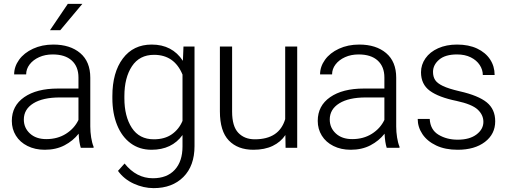

<svg xmlns="http://www.w3.org/2000/svg" viewBox="-20 -763 2622 991"><path d="M291 -607H238L330 -743H405ZM252 -482Q213 -482 182 -468Q151 -454 133 -430.5Q115 -407 115 -379H53Q53 -419 78.5 -454.5Q104 -490 150.5 -511.5Q197 -533 255 -533Q342 -533 394 -489Q446 -445 446 -362V-110Q446 -82 450.5 -53.5Q455 -25 463 -6V0H397Q388 -28 386 -73Q357 -36 313 -13Q269 10 211 10Q161 10 122 -9.5Q83 -29 62 -63Q41 -97 41 -139Q41 -217 105 -261.5Q169 -306 279 -306H385V-363Q385 -419 350.5 -450.5Q316 -482 252 -482ZM385 -144V-260H289Q201 -260 152 -229.5Q103 -199 103 -146Q103 -103 134.5 -74Q166 -45 219 -45Q277 -45 320.5 -72.5Q364 -100 385 -144Z M763 -533Q869 -533 924 -449L927 -523H984V-9Q984 93 926.5 150.5Q869 208 773 208Q721 208 670.5 185Q620 162 589 119L623 81Q684 157 769 157Q842 157 882 113.5Q922 70 922 -7V-66Q867 10 762 10Q700 10 654.5 -23.5Q609 -57 584.5 -117.5Q560 -178 560 -256V-267Q560 -389 614 -461Q668 -533 763 -533ZM774 -44Q830 -44 867 -70Q904 -96 922 -139V-378Q880 -480 775 -480Q700 -480 661 -421Q622 -362 622 -267V-256Q622 -162 660.5 -103Q699 -44 774 -44Z M1514 0H1454L1453 -66Q1429 -30 1387.5 -10Q1346 10 1288 10Q1207 10 1161 -38Q1115 -86 1115 -188V-523H1178V-187Q1178 -111 1210 -77.5Q1242 -44 1295 -44Q1421 -44 1452 -148V-523H1514Z M1831 -482Q1792 -482 1761 -468Q1730 -454 1712 -430.5Q1694 -407 1694 -379H1632Q1632 -419 1657.5 -454.5Q1683 -490 1729.5 -511.5Q1776 -533 1834 -533Q1921 -533 1973 -489Q2025 -445 2025 -362V-110Q2025 -82 2029.5 -53.5Q2034 -25 2042 -6V0H1976Q1967 -28 1965 -73Q1936 -36 1892 -13Q1848 10 1790 10Q1740 10 1701 -9.5Q1662 -29 1641 -63Q1620 -97 1620 -139Q1620 -217 1684 -261.5Q1748 -306 1858 -306H1964V-363Q1964 -419 1929.5 -450.5Q1895 -482 1831 -482ZM1964 -144V-260H1868Q1780 -260 1731 -229.5Q1682 -199 1682 -146Q1682 -103 1713.5 -74Q1745 -45 1798 -45Q1856 -45 1899.5 -72.5Q1943 -100 1964 -144Z M2337 -242Q2244 -261 2198.5 -294.5Q2153 -328 2153 -390Q2153 -429 2176 -462Q2199 -495 2241.5 -514Q2284 -533 2339 -533Q2399 -533 2442.5 -512.5Q2486 -492 2509.5 -456.5Q2533 -421 2533 -376H2472Q2472 -403 2456 -427.5Q2440 -452 2410 -467Q2380 -482 2339 -482Q2278 -482 2246.5 -455Q2215 -428 2215 -392Q2215 -367 2226 -350Q2237 -333 2266.5 -319Q2296 -305 2352 -292Q2449 -270 2492.5 -234.5Q2536 -199 2536 -137Q2536 -71 2483 -30.5Q2430 10 2342 10Q2278 10 2231.5 -12Q2185 -34 2160.5 -70.5Q2136 -107 2136 -149H2198Q2201 -93 2243.5 -67.5Q2286 -42 2342 -42Q2404 -42 2439.5 -69Q2475 -96 2475 -134Q2475 -170 2445.5 -197.5Q2416 -225 2337 -242Z"/></svg>

Font: Freesentation 3 Light
Style: Regular
Weight: 300
Designer: glyphs from Roboto by Christian Robertson / Hangul glyphs from Noto Sans CJK(Source Han Sans) by Jang Soo-young and Kang
Foundry: PT&
Version: Version 2.001